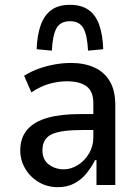

<svg xmlns="http://www.w3.org/2000/svg" viewBox="-20 -767 575 796"><path d="M220 9Q176 9 140.5 -12Q105 -33 84.5 -68Q64 -103 64 -143Q64 -196 93 -229.5Q122 -263 177 -278.5Q232 -294 309 -294H380V-228H322Q279 -228 247.5 -224Q216 -220 196 -211Q176 -202 166 -185.5Q156 -169 156 -144Q156 -105 182.5 -85Q209 -65 245 -65Q274 -65 302.5 -82.5Q331 -100 349 -130.5Q367 -161 367 -198V-339Q367 -388 339 -409Q311 -430 257 -430Q223 -430 186 -420Q149 -410 110 -384L80 -453Q111 -472 142.5 -483Q174 -494 207.5 -500Q241 -506 275 -506Q329 -506 370.5 -487.5Q412 -469 435 -430.5Q458 -392 458 -331V0H380V-103H374Q359 -73 337.5 -47Q316 -21 287 -6Q258 9 220 9ZM195 -557 132 -563Q134 -622 149 -663.5Q164 -705 193.5 -726Q223 -747 270 -747Q317 -747 347 -726Q377 -705 391.5 -663.5Q406 -622 408 -563L345 -557Q342 -620 326 -649.5Q310 -679 270 -679Q230 -679 214 -649.5Q198 -620 195 -557Z"/></svg>

Font: Nunito Sans 7pt Condensed Medium
Style: Regular
Weight: 500
Width: 3
Designer: Vernon Adams
Foundry: Vernon Adams
Version: Version 3.101;gftools[0.9.27]